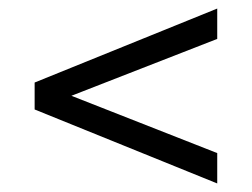

<svg xmlns="http://www.w3.org/2000/svg" viewBox="-20 -566 590 449"><path d="M488 -208V-137L61 -310V-373L488 -546V-475L147 -342Z"/></svg>

Font: Montagu Slab 144pt
Style: Regular
Weight: 400
Designer: Florian Karsten
Foundry: Florian Karsten
Version: Version 1.000; ttfautohint (v1.8.3)